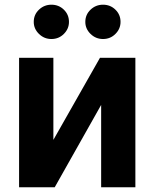

<svg xmlns="http://www.w3.org/2000/svg" viewBox="-20 -789 651 809"><path d="M204.9 -199.6 401.3 -545.5H550.4V0H406.2V-346.9L210.6 0H60.4V-545.5H204.9ZM196.7 -624.6Q166.2 -624.6 144.2 -646.1Q122.2 -667.6 122.2 -696.7Q122.2 -727.3 144.2 -748.2Q166.2 -769.2 196.7 -769.2Q227.6 -769.2 249.1 -748.2Q270.6 -727.3 270.6 -696.7Q270.6 -667.6 249.1 -646.1Q227.6 -624.6 196.7 -624.6ZM414.1 -624.6Q383.5 -624.6 361.5 -646.1Q339.5 -667.6 339.5 -696.7Q339.5 -727.3 361.5 -748.2Q383.5 -769.2 414.1 -769.2Q445 -769.2 466.4 -748.2Q487.9 -727.3 487.9 -696.7Q487.9 -667.6 466.4 -646.1Q445 -624.6 414.1 -624.6Z"/></svg>

Font: Inter UI
Style: Bold
Weight: 700
Designer: Rasmus Andersson
Foundry: rsms
Version: 3.2;8d6f07862